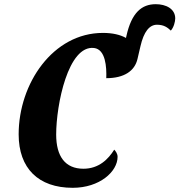

<svg xmlns="http://www.w3.org/2000/svg" viewBox="-20 -886 856 916"><path d="M327 10C455 10 541 -67 541 -138C541 -153 531 -166 525 -172C497 -127 452 -81 378 -81C291 -81 248 -140 248 -244C248 -386 305 -672 429 -657C484 -650 489 -566 487 -513C573 -513 623 -548 636 -605L650 -665C666 -735 693 -768 729 -768C763 -768 780 -754 795 -740C809 -755 816 -783 816 -798C816 -844 772 -866 723 -866C657 -866 608 -827 583 -714L581 -705C554 -720 518 -729 471 -729C233 -729 69 -488 69 -245C69 -83 163 10 327 10Z"/></svg>

Font: Noto Serif ExtraCondensed Black
Style: Italic
Weight: 900
Width: 2
Italic angle: -12°
Designer: Monotype Design Team
Foundry: Monotype Imaging Inc.
Version: Version 2.014